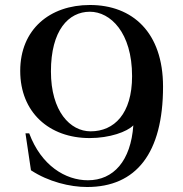

<svg xmlns="http://www.w3.org/2000/svg" viewBox="-20 -734 734 769"><path d="M61 -450C61 -284 177 -181 339 -181C419 -181 489 -206 514 -232C504 -90 435 -12 332 -12C242 -12 145 -71 97 -200H82L104 -52C174 -6 260 15 329 15C525 15 633 -120 633 -387C633 -604 511 -714 340 -714C179 -714 61 -616 61 -450ZM509 -429C509 -278 437 -208 343 -208C261 -208 184 -288 184 -448C184 -612 254 -687 340 -687C422 -687 509 -604 509 -429Z"/></svg>

Font: Sprat Medium
Style: Regular
Weight: 500
Designer: Ethan Nakache
Foundry: Collletttivo
Version: Version 2.000;Glyphs 3.2 (3217)